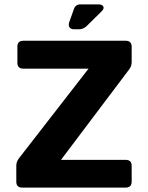

<svg xmlns="http://www.w3.org/2000/svg" viewBox="-20 -852 674 872"><path d="M81 0Q54 0 54 -27V-100Q54 -117 66 -133L382 -540H87Q59 -540 59 -567V-640Q59 -667 87 -667H550Q578 -667 578 -640V-570Q578 -551 566 -536L257 -126H550Q578 -126 578 -99V-27Q578 0 550 0ZM317 -719Q302 -719 296 -727.5Q290 -736 294 -750L315 -809Q322 -832 345 -832H427Q445 -832 449.5 -822Q454 -812 440 -799L373 -733Q358 -719 339 -719Z"/></svg>

Font: Pitagon Sans
Style: Bold
Weight: 700
Designer: Travis Tran
Foundry: Pitagon
Version: Version 1.001; ttfautohint (v1.8.4.7-5d5b);gftools[0.9.26]